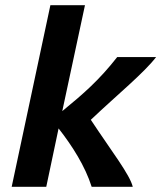

<svg xmlns="http://www.w3.org/2000/svg" viewBox="-20 -720 622 740"><path d="M174.2 -700 25 0H158.3L205.8 -225C259.2 -156.7 308.3 -79.2 333.3 0H491.7C480.8 -46.7 409.2 -138.3 330 -258.3C435.8 -358.3 534.2 -438.3 581.7 -500H431.7C362.5 -411.7 302.5 -359.2 220 -291.7L307.5 -700Z"/></svg>

Font: BoonHome
Style: Bold Oblique
Weight: 700
Italic angle: -12°
Designer: Sungsit Sawaiwan
Foundry: Sungsit Sawaiwan
Version: Version 0.2